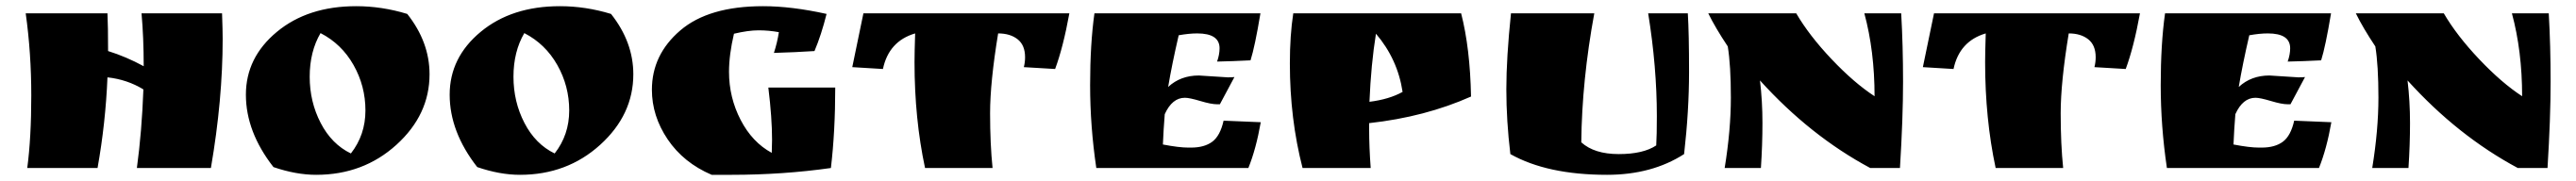

<svg xmlns="http://www.w3.org/2000/svg" viewBox="-20 -543 8319 585"><path d="M699 -417Q699 -221 661 0H422Q438 -118 443 -254Q391 -286 327 -293Q321 -146 295 0H68Q81 -98 81 -234.5Q81 -371 63 -500H327Q329 -459 329 -378Q387 -360 444 -329Q444 -422 437 -500H697Q699 -444 699 -417Z M863 -3Q774 -117 774 -237Q774 -357 874 -440Q974 -523 1130 -523Q1213 -523 1295 -498Q1367 -407 1367 -303Q1367 -172 1260 -75Q1153 22 1001 22Q936 22 863 -3ZM1015 -436Q980 -376 980 -295Q980 -214 1015.5 -145.5Q1051 -77 1113 -47Q1160 -107 1160 -186Q1160 -265 1121.5 -333Q1083 -401 1015 -436Z M1521 -3Q1432 -117 1432 -237Q1432 -357 1532 -440Q1632 -523 1788 -523Q1871 -523 1953 -498Q2025 -407 2025 -303Q2025 -172 1918 -75Q1811 22 1659 22Q1594 22 1521 -3ZM1673 -436Q1638 -376 1638 -295Q1638 -214 1673.5 -145.5Q1709 -77 1771 -47Q1818 -107 1818 -186Q1818 -265 1779.5 -333Q1741 -401 1673 -436Z M2472 -49 2473 -91Q2473 -162 2461 -260H2677Q2677 -118 2663 0Q2508 22 2342 22H2278Q2187 -17 2136 -92.5Q2085 -168 2085 -253Q2085 -366 2176.5 -444.5Q2268 -523 2444 -523Q2536 -523 2649 -498Q2632 -430 2610 -378Q2549 -374 2479 -372Q2490 -406 2495 -439Q2463 -445 2429.5 -445Q2396 -445 2350 -434Q2334 -366 2334 -311Q2334 -228 2371.5 -155.5Q2409 -83 2472 -49Z M3203 -435Q3177 -277 3177 -177Q3177 -77 3185 0H2967Q2933 -159 2933 -342Q2933 -373 2935 -435Q2850 -410 2831 -320L2732 -326L2768 -500H3433Q3413 -390 3387 -320L3286 -326Q3290 -342 3290 -358Q3290 -397 3266 -416Q3242 -435 3203 -435Z M3851 -299 3945 -293Q3959 -293 3966 -294L3919 -206H3910Q3891 -206 3856 -216.5Q3821 -227 3806 -227Q3765 -227 3741 -174Q3737 -125 3735 -76Q3787 -66 3817 -66H3826Q3869 -66 3894.5 -85Q3920 -104 3931 -153L4051 -148Q4036 -62 4011 0H3520Q3500 -135 3500 -268Q3500 -401 3514 -500H4050Q4032 -392 4018 -348Q3959 -345 3910 -344Q3918 -367 3918 -387Q3918 -435 3846 -435Q3819 -435 3786 -429Q3764 -334 3752 -262Q3792 -299 3851 -299Z M4401 -125Q4401 -68 4406 0H4186Q4145 -159 4145 -338Q4145 -429 4156 -500H4698Q4727 -387 4730 -231Q4582 -165 4401 -145ZM4402 -214Q4466 -222 4509 -246Q4493 -352 4423 -434Q4407 -335 4402 -214Z M5430 -500Q5434 -435 5434 -310.5Q5434 -186 5418 -45Q5314 22 5169 22Q4976 22 4857 -45Q4844 -153 4844 -254.5Q4844 -356 4859 -500H5128Q5088 -283 5086 -83Q5128 -45 5207 -45Q5286 -45 5328 -73Q5330 -106 5330 -168Q5330 -326 5302 -500Z M6119 -500Q6125 -395 6125 -278.5Q6125 -162 6115 0H6019Q5825 -104 5663 -283Q5671 -216 5671 -145.5Q5671 -75 5666 0H5549Q5569 -123 5569 -227.5Q5569 -332 5559 -393Q5519 -453 5496 -500H5780Q5822 -428 5894.5 -351.5Q5967 -275 6033 -232Q6033 -378 6000 -500Z M6660 -435Q6634 -277 6634 -177Q6634 -77 6642 0H6424Q6390 -159 6390 -342Q6390 -373 6392 -435Q6307 -410 6288 -320L6189 -326L6225 -500H6890Q6870 -390 6844 -320L6743 -326Q6747 -342 6747 -358Q6747 -397 6723 -416Q6699 -435 6660 -435Z M7308 -299 7402 -293Q7416 -293 7423 -294L7376 -206H7367Q7348 -206 7313 -216.5Q7278 -227 7263 -227Q7222 -227 7198 -174Q7194 -125 7192 -76Q7244 -66 7274 -66H7283Q7326 -66 7351.5 -85Q7377 -104 7388 -153L7508 -148Q7493 -62 7468 0H6977Q6957 -135 6957 -268Q6957 -401 6971 -500H7507Q7489 -392 7475 -348Q7416 -345 7367 -344Q7375 -367 7375 -387Q7375 -435 7303 -435Q7276 -435 7243 -429Q7221 -334 7209 -262Q7249 -299 7308 -299Z M8210 -500Q8216 -395 8216 -278.5Q8216 -162 8206 0H8110Q7916 -104 7754 -283Q7762 -216 7762 -145.5Q7762 -75 7757 0H7640Q7660 -123 7660 -227.5Q7660 -332 7650 -393Q7610 -453 7587 -500H7871Q7913 -428 7985.5 -351.5Q8058 -275 8124 -232Q8124 -378 8091 -500Z"/></svg>

Font: Ruslan Display
Style: Regular
Weight: 400
Version: Version 1.001